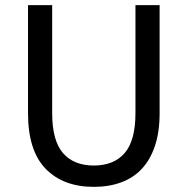

<svg xmlns="http://www.w3.org/2000/svg" viewBox="-20 -720 730 747"><path d="M345 7Q226 7 157.5 -63.5Q89 -134 89 -280V-700H183V-280Q183 -173 225 -124.5Q267 -76 345 -76Q423 -76 465 -124.5Q507 -173 507 -280V-700H601V-280Q601 -207 583 -153Q565 -99 532 -63.5Q499 -28 451.5 -10.5Q404 7 345 7Z"/></svg>

Font: Golos UI
Style: Regular
Weight: 400
Designer: A.Korolkova, Vitaly Kuzmin
Foundry: ParaType Ltd
Version: Version 2.000